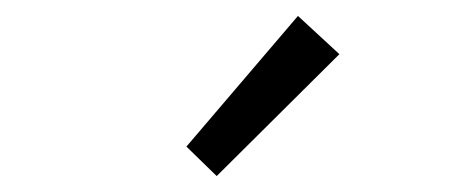

<svg xmlns="http://www.w3.org/2000/svg" viewBox="-20 -794 580 241"><path d="M252 -573 214 -610 354 -774 406 -726Z"/></svg>

Font: Assistant
Style: Regular
Weight: 400
Designer: Hebrew By Ben Nathan, Latin by Paul Hunt
Version: Version 2.001;PS 002.001;hotconv 1.0.88;makeotf.lib2.5.64775